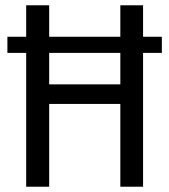

<svg xmlns="http://www.w3.org/2000/svg" viewBox="-20 -706 640 726"><path d="M79 0V-686H166V-387H435V-686H521V0H435V-313H166V0ZM8 -506V-567H592V-506Z"/></svg>

Font: Chivo Mono Medium Light
Style: Regular
Weight: 300
Monospace: yes
Version: Version 1.008